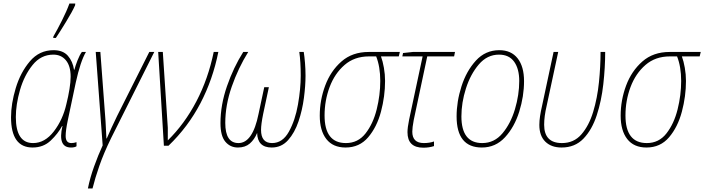

<svg xmlns="http://www.w3.org/2000/svg" viewBox="-20 -819 3958 1079"><path d="M163 10Q224 10 265 -29Q306 -68 329 -111H331Q303 10 379 10Q400 10 410 3V-20Q395 -15 381 -15Q349 -15 349 -55Q349 -86 361 -143L406 -356Q432 -474 463 -527H440Q427 -509 415.5 -479.5Q404 -450 398 -427H396Q389 -474 361.5 -505.5Q334 -537 281 -537Q201 -537 148 -474.5Q95 -412 68.5 -324Q42 -236 42 -160Q42 10 163 10ZM166 -15Q69 -15 69 -161Q69 -232 92.5 -313.5Q116 -395 163 -453.5Q210 -512 280 -512Q324 -512 350.5 -480Q377 -448 377 -388Q377 -359 370.5 -318.5Q364 -278 353 -234Q333 -146 282.5 -80.5Q232 -15 166 -15ZM279 -606H294Q315 -637 351 -696Q387 -755 402 -789L403 -799H370Q355 -757 328 -703.5Q301 -650 280 -614Z M474 240H500Q514 183 538.5 112.5Q563 42 605 -44L847 -527H819L638 -167Q621 -131 606.5 -100.5Q592 -70 580 -41H578Q577 -65 575.5 -90.5Q574 -116 573 -139L544 -527H518L557 -2Q532 52 509 116Q486 180 474 240Z M901 0H927Q1037 -106 1106.5 -239Q1176 -372 1207 -527H1181Q1150 -376 1083.5 -249Q1017 -122 923 -30V-101L895 -527H869Z M1317 10Q1358 10 1384 -12.5Q1410 -35 1425 -72Q1427 10 1507 10Q1562 10 1599 -31.5Q1636 -73 1657.5 -136.5Q1679 -200 1688 -269Q1697 -338 1697 -393Q1697 -430 1694 -466Q1691 -502 1687 -527H1662Q1670 -471 1670 -394Q1670 -320 1654.5 -231.5Q1639 -143 1603.5 -79Q1568 -15 1509 -15Q1447 -15 1447 -89Q1447 -120 1459 -179L1491 -329H1465L1433 -179Q1400 -15 1320 -15Q1246 -15 1246 -128Q1246 -228 1282.5 -332.5Q1319 -437 1375 -527H1347Q1292 -440 1255.5 -334.5Q1219 -229 1219 -127Q1219 -55 1246.5 -22.5Q1274 10 1317 10Z M1922 10Q2000 10 2049 -47.5Q2098 -105 2121 -191.5Q2144 -278 2144 -364Q2144 -401 2137.5 -438Q2131 -475 2121 -502H2221L2227 -527H2052Q1960 -527 1899 -473.5Q1838 -420 1807.5 -338Q1777 -256 1777 -169Q1777 -85 1814 -37.5Q1851 10 1922 10ZM1924 -15Q1804 -15 1804 -170Q1804 -254 1832.5 -330Q1861 -406 1916.5 -454Q1972 -502 2053 -502H2094Q2117 -444 2117 -364Q2117 -285 2097 -204.5Q2077 -124 2034.5 -69.5Q1992 -15 1924 -15Z M2359 11Q2392 11 2419 2V-24Q2394 -15 2362 -15Q2297 -15 2297 -79Q2297 -101 2305 -144L2381 -502H2532L2537 -527H2300L2245 -521L2241 -502H2355L2279 -146Q2270 -102 2270 -76Q2270 11 2359 11Z M2688 10Q2765 10 2818 -47.5Q2871 -105 2898 -191.5Q2925 -278 2925 -363Q2925 -445 2889 -491Q2853 -537 2786 -537Q2708 -537 2654.5 -478.5Q2601 -420 2573.5 -334Q2546 -248 2546 -165Q2546 10 2688 10ZM2690 -15Q2573 -15 2573 -165Q2573 -242 2598.5 -322Q2624 -402 2671 -457Q2718 -512 2784 -512Q2841 -512 2869.5 -472Q2898 -432 2898 -364Q2898 -286 2874 -205.5Q2850 -125 2804 -70Q2758 -15 2690 -15Z M3136 10Q3211 10 3259 -40Q3307 -90 3333.5 -171Q3360 -252 3370.5 -346Q3381 -440 3381 -527H3355Q3355 -446 3346 -357Q3337 -268 3313.5 -190.5Q3290 -113 3247.5 -64Q3205 -15 3138 -15Q3038 -15 3038 -118Q3038 -165 3052 -224L3117 -527H3091L3026 -223Q3019 -193 3015 -166.5Q3011 -140 3011 -117Q3011 -56 3044.5 -23Q3078 10 3136 10Z M3613 10Q3691 10 3740 -47.5Q3789 -105 3812 -191.5Q3835 -278 3835 -364Q3835 -401 3828.5 -438Q3822 -475 3812 -502H3912L3918 -527H3743Q3651 -527 3590 -473.5Q3529 -420 3498.5 -338Q3468 -256 3468 -169Q3468 -85 3505 -37.5Q3542 10 3613 10ZM3615 -15Q3495 -15 3495 -170Q3495 -254 3523.5 -330Q3552 -406 3607.5 -454Q3663 -502 3744 -502H3785Q3808 -444 3808 -364Q3808 -285 3788 -204.5Q3768 -124 3725.5 -69.5Q3683 -15 3615 -15Z"/></svg>

Font: Noto Sans UI SemiCondensed Thin
Style: Italic
Weight: 250
Width: 4
Italic angle: -12°
Designer: Monotype Design Team
Foundry: Monotype Imaging Inc.
Version: Version 1.901